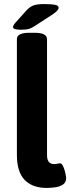

<svg xmlns="http://www.w3.org/2000/svg" viewBox="-20 -915 345 943"><path d="M82 -769Q44 -769 44 -782Q44 -786 47 -791.5Q50 -797 57 -805L111 -865Q127 -882 145 -888.5Q163 -895 197 -895Q232 -895 250 -891.5Q268 -888 268 -877Q268 -864 238 -844L152 -788Q136 -777 122 -773Q108 -769 82 -769ZM209 8Q139 8 101 -31.5Q63 -71 63 -154V-722Q63 -754 123 -754H151Q211 -754 211 -722V-152Q211 -109 247 -109Q254 -109 262 -111Q270 -113 274 -113Q284 -113 291 -96.5Q298 -80 301.5 -62.5Q305 -45 305 -41Q305 -18 287.5 -7.5Q270 3 247.5 5.5Q225 8 209 8Z"/></svg>

Font: Asap
Style: Bold
Weight: 700
Designer: Pablo Cosgaya
Foundry: Omnibus-Type
Version: Version 3.001; ttfautohint (v1.8.3)